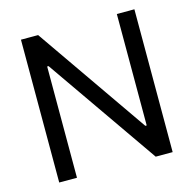

<svg xmlns="http://www.w3.org/2000/svg" viewBox="-104 -812 926 918"><g transform="rotate(-15 359.0 -353.5)"><path d="M639.6 0V-707H552.7V-155.3H545.9L163.1 -707H78.1V0H166V-550.8H172.9L555.7 0Z"/></g></svg>

Font: Pretendard Variable
Style: Regular
Weight: 400
Designer: Base glyphs from Inter by Rasmus Andersson; Hangeul glyphs from Noto Sans CJK(Source Han Sans) by Jang Soo-young and Kan
Foundry: Kil Hyung-jin
Version: Version 1.309;Glyphs 3.2 (3225)